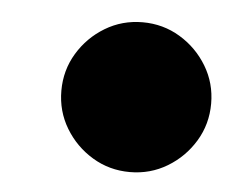

<svg xmlns="http://www.w3.org/2000/svg" viewBox="-33 -558 466 355"><g transform="rotate(5 200.0 -380.0)"><path d="M80 -380Q80 -342 99 -310.5Q118 -279 149.5 -260Q181 -241 219 -241Q257 -241 288.5 -260Q320 -279 339 -310.5Q358 -342 358 -380Q358 -418 339 -449.5Q320 -481 288.5 -500Q257 -519 219 -519Q181 -519 149.5 -500Q118 -481 99 -449.5Q80 -418 80 -380Z"/></g></svg>

Font: text-security-disc
Style: Regular
Weight: 400
Monospace: yes
Foundry: Oskari Noppa
Version: Version 3.000;hotconv 1.0.118;makeotfexe 2.5.65603